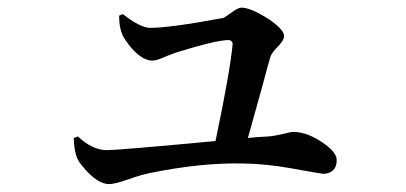

<svg xmlns="http://www.w3.org/2000/svg" viewBox="-20 -503 1040 492"><path d="M285.2 -462.9 294.9 -466.8Q337.9 -432.6 364.3 -431.6Q416 -431.6 551.8 -457Q555.7 -458 580.1 -475.6Q591.8 -483.4 598.6 -483.4Q623 -483.4 669.9 -453.1Q707 -427.7 708 -411.1Q708 -398.4 687.5 -378.9Q675.8 -366.2 672.9 -357.4Q668 -341.8 652.3 -282.2Q627 -190.4 615.2 -149.4Q629.9 -151.4 667 -153.3Q684.6 -154.3 723.6 -164.1Q728.5 -165 731.4 -165Q769.5 -165 813.5 -132.8Q842.8 -111.3 842.8 -92.8Q842.8 -64.5 817.4 -58.6Q812.5 -57.6 808.6 -57.6Q804.7 -57.6 728.5 -71.3Q663.1 -83 606.4 -84Q495.1 -86.9 359.4 -58.6Q350.6 -56.6 343.8 -54.7Q329.1 -50.8 304.7 -42Q272.5 -31.2 259.8 -31.2Q230.5 -31.2 195.3 -72.3Q182.6 -86.9 177.7 -97.7Q169.9 -116.2 168.9 -149.4L179.7 -153.3Q215.8 -119.1 252.9 -118.2Q282.2 -118.2 532.2 -141.6Q569.3 -317.4 576.2 -390.6Q575.2 -399.4 566.4 -400.4Q534.2 -400.4 430.7 -368.2Q425.8 -366.2 422.9 -365.2Q414.1 -362.3 400.4 -356.4Q380.9 -347.7 371.1 -347.7Q341.8 -347.7 310.5 -387.7Q299.8 -401.4 293.9 -413.1Q285.2 -432.6 285.2 -462.9Z"/></svg>

Font: GenYoMin JP SemiBold
Style: Regular
Weight: 600
Version: Version 1.001;PS 1;hotconv 16.6.51;makeotf.lib2.5.65220 DEVE